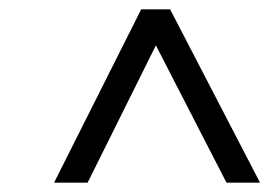

<svg xmlns="http://www.w3.org/2000/svg" viewBox="-20 -730 600 412"><path d="M96 -338 283 -710H345L538 -338H466L284 -692H344L168 -338Z"/></svg>

Font: Baskervville
Style: Bold Italic
Weight: 700
Italic angle: -18°
Version: Version 1.100